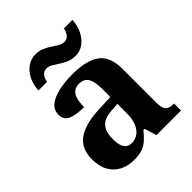

<svg xmlns="http://www.w3.org/2000/svg" viewBox="-214 -891 1028 1028"><g transform="rotate(-45 300.0 -377.0)"><path d="M201.5 10Q158.1 10 122.3 -7.8Q86.5 -25.6 65.6 -61.8Q44.8 -98 44.8 -153.1Q44.8 -234.6 100.3 -273.2Q155.9 -311.7 269 -315.8L350.6 -318.8V-374.2Q350.6 -410.7 344.8 -435.9Q339.1 -461.1 324.1 -474.5Q309 -487.9 281.5 -487.9Q256.1 -487.9 241 -475Q226 -462.2 219.5 -438.3Q213 -414.4 213 -380Q149.5 -380 118.1 -395.4Q86.8 -410.8 86.8 -446.9Q86.8 -484.1 114.8 -506.4Q142.9 -528.7 189.8 -538.8Q236.8 -548.9 292.9 -548.9Q398.2 -548.9 450.7 -510.8Q503.1 -472.6 503.1 -379.1V-123.9Q503.1 -96.4 508.9 -81.1Q514.6 -65.8 528 -59.4Q541.4 -53 563.4 -53H567V0H380.9L359.7 -68.6H350.6Q329 -41.8 309.3 -24.3Q289.6 -6.9 264.8 1.6Q240 10 201.5 10ZM256.9 -63Q285.8 -63 306.9 -78.9Q328 -94.7 339.6 -123.6Q351.1 -152.5 351.1 -191V-266.2L306.2 -263.2Q266.1 -261.2 243.2 -247.6Q220.2 -234.1 210.3 -209.6Q200.4 -185.1 200.4 -149.1Q200.4 -121 206.5 -101.6Q212.6 -82.3 225.2 -72.7Q237.9 -63 256.9 -63ZM374.2 -606Q347.2 -606 325.2 -615.5Q303.2 -625 284.7 -637.5Q266.2 -650 249.7 -659.5Q233.2 -669 217.2 -669Q194.7 -669 183 -652.5Q171.2 -636 168.2 -616H102.9Q104.9 -656.9 121.3 -690.3Q137.8 -723.8 165.5 -744Q193.2 -764.2 229.2 -764.2Q256.2 -764.2 277.7 -754.7Q299.2 -745.2 317.7 -732.7Q336.2 -720.2 352.7 -710.7Q369.2 -701.2 385.2 -701.2Q406.7 -701.2 418.9 -717.7Q431.2 -734.2 434.2 -754.2H498.9Q496.9 -713.7 480.5 -680.1Q464.1 -646.4 437.1 -626.2Q410.2 -606 374.2 -606Z"/></g></svg>

Font: Noto Serif Hebrew
Style: Regular
Weight: 400
Designer: Monotype Design Team
Foundry: Monotype Imaging Inc.
Version: Version 2.003